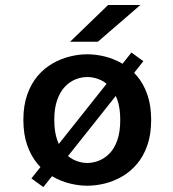

<svg xmlns="http://www.w3.org/2000/svg" viewBox="-20 -728 690 764"><path d="M105 -18 503 -519 550.5 -484.5 152.5 16.5ZM327.5 11Q293.5 11 258 2.2Q222.5 -6.5 189.2 -25.5Q156 -44.5 130 -75.2Q104 -106 88.5 -149.5Q73 -193 73 -251Q73 -308.5 88.5 -352Q104 -395.5 130 -426Q156 -456.5 189.2 -475.5Q222.5 -494.5 258 -503.2Q293.5 -512 327.5 -512Q361.5 -512 397 -503.2Q432.5 -494.5 465.5 -475.5Q498.5 -456.5 524.8 -426Q551 -395.5 566.2 -352Q581.5 -308.5 581.5 -251Q581.5 -193 566.2 -149.5Q551 -106 524.8 -75.2Q498.5 -44.5 465.5 -25.5Q432.5 -6.5 397 2.2Q361.5 11 327.5 11ZM327.5 -79.5Q350.5 -79.5 373.8 -88.8Q397 -98 416.2 -117.8Q435.5 -137.5 447 -170.5Q458.5 -203.5 458.5 -251Q458.5 -298 447 -330.8Q435.5 -363.5 416.2 -383.5Q397 -403.5 373.8 -412.5Q350.5 -421.5 327.5 -421.5Q304.5 -421.5 281.2 -412.5Q258 -403.5 238.8 -383.5Q219.5 -363.5 207.8 -330.8Q196 -298 196 -251Q196 -203.5 207.8 -170.5Q219.5 -137.5 238.8 -117.8Q258 -98 281.2 -88.8Q304.5 -79.5 327.5 -79.5ZM369.5 -562H259L410 -708H538.5Z"/></svg>

Font: Trispace Thin Medium
Style: Regular
Weight: 500
Version: Version 1.210